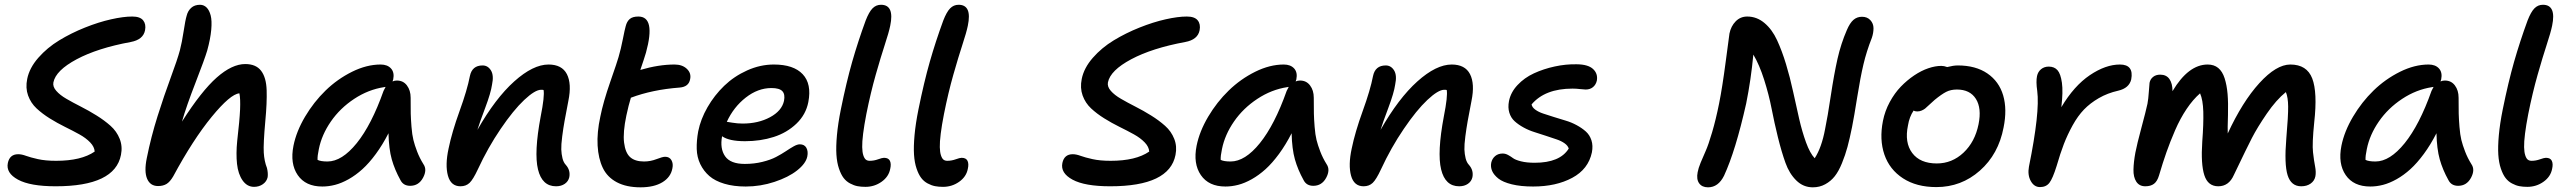

<svg xmlns="http://www.w3.org/2000/svg" viewBox="-20 -780 10872 813"><path d="M215.8 8.8Q107.9 8.8 56.2 -19.3Q4.4 -47.4 13.2 -89.8Q21 -127 57.1 -127Q71.8 -127 90.3 -120.1Q108.9 -113.3 140.6 -106.2Q172.4 -99.1 217.8 -99.1Q324.2 -99.1 380.9 -138.2Q379.9 -158.2 361.8 -177Q343.8 -195.8 315.9 -211.2Q288.1 -226.6 254.9 -242.9Q221.7 -259.3 190.4 -278.8Q159.2 -298.3 134.8 -321Q110.4 -343.8 98.9 -375.7Q87.4 -407.7 95.2 -445.8Q104.5 -492.2 142.1 -535.2Q179.7 -578.1 230.7 -609.1Q281.7 -640.1 339.8 -663.3Q397.9 -686.5 450.2 -698.2Q502.4 -710 540 -710Q573.2 -710 586.2 -693.8Q599.1 -677.7 594.2 -651.9Q586.4 -611.8 533.2 -602.1Q393.1 -576.2 304.7 -529.1Q216.3 -481.9 206.1 -431.2Q202.6 -413.1 218.3 -395.3Q233.9 -377.4 261.2 -361.6Q288.6 -345.7 322.3 -328.6Q356 -311.5 388.9 -291Q421.9 -270.5 448 -247.3Q474.1 -224.1 486.8 -192.1Q499.5 -160.2 492.2 -124Q466.3 8.8 215.8 8.8Z M649.4 7.8Q616.2 7.8 603 -22.9Q589.8 -53.7 601.6 -110.8Q619.6 -200.7 647.2 -288.1Q674.8 -375.5 702.9 -451.4Q731 -527.3 741.7 -566.9Q750.5 -600.6 757.6 -647.7Q764.6 -694.8 770.5 -713.9Q775.4 -733.9 789.6 -746.8Q803.7 -759.8 827.6 -759.8Q843.8 -759.3 855 -748Q866.2 -736.8 872.1 -714.6Q877.9 -692.4 874.5 -654.1Q871.1 -615.7 857.4 -565.9Q846.7 -529.8 808.1 -430.4Q769.5 -331.1 750.5 -265.1Q833 -394.5 897.7 -451.7Q962.4 -508.8 1018.6 -508.8Q1064 -508.8 1085.7 -480.2Q1107.4 -451.7 1109.1 -397.9Q1110.8 -344.2 1103.5 -268.1Q1094.7 -170.4 1096.9 -133.8Q1099.1 -97.2 1110.4 -68.8Q1115.7 -46.9 1113.3 -29.8Q1109.4 -11.7 1093.3 -0.2Q1077.1 11.2 1055.7 11.2Q1026.4 11.2 1007.3 -15.9Q988.3 -43 983.6 -86.2Q979 -129.4 984.4 -183.1Q994.6 -271 996.6 -316.7Q998.5 -362.3 993.7 -384.8Q955.6 -381.8 876.5 -285.4Q797.4 -189 713.4 -33.2Q699.7 -9.8 685.1 -1Q670.4 7.8 649.4 7.8Z M1344.7 9.8Q1273.9 9.8 1240.7 -38.6Q1207.5 -86.9 1222.7 -163.1Q1234.9 -223.6 1271.7 -285.9Q1308.6 -348.1 1358.6 -396.7Q1408.7 -445.3 1470.7 -476.1Q1532.7 -506.8 1591.8 -506.8Q1620.6 -506.8 1635.7 -490Q1650.9 -473.1 1645 -443.8L1642.1 -435.1Q1649.9 -439 1660.6 -439Q1687.5 -439 1703.1 -418.2Q1718.8 -397.5 1718.8 -366.2Q1718.8 -320.8 1719.2 -299.1Q1719.7 -277.3 1722.4 -243.2Q1725.1 -209 1730.5 -187.3Q1735.8 -165.5 1746.3 -138.2Q1756.8 -110.8 1772.9 -85Q1789.6 -61 1771.2 -27.1Q1752.9 6.8 1716.8 6.8Q1688 6.8 1675.8 -17.1Q1651.4 -61 1638.9 -105.2Q1626.5 -149.4 1625 -215.8Q1600.1 -167 1571.5 -128.2Q1543 -89.4 1514.6 -63.7Q1486.3 -38.1 1456.3 -21.2Q1426.3 -4.4 1398.9 2.7Q1371.6 9.8 1344.7 9.8ZM1330.1 -148.9Q1323.7 -119.1 1324.7 -103Q1337.9 -96.2 1366.7 -96.2Q1427.7 -96.2 1490.5 -173.8Q1553.2 -251.5 1604 -395Q1611.3 -409.7 1612.8 -412.1Q1611.8 -412.1 1609.9 -411.6Q1607.9 -411.1 1606.9 -411.1Q1539.6 -400.9 1479.7 -361.3Q1419.9 -321.8 1381.1 -265.6Q1342.3 -209.5 1330.1 -148.9Z M2334.5 8.8Q2275.4 8.8 2258.1 -62.5Q2240.7 -133.8 2269.5 -287.1Q2286.6 -373 2281.7 -398.9Q2278.8 -399.9 2271.5 -399.9Q2245.6 -399.9 2199.7 -356.7Q2153.8 -313.5 2099.9 -234.1Q2045.9 -154.8 2003.4 -63Q1983.4 -20 1968.3 -5.6Q1953.1 8.8 1929.7 8.8Q1889.2 8.8 1876.7 -36.1Q1864.3 -81.1 1879.4 -150.9Q1893.6 -220.2 1926 -309.8Q1958.5 -399.4 1969.7 -458Q1979 -502.9 2023.4 -502.9Q2045.9 -502.9 2058.8 -481.9Q2071.8 -460.9 2063.5 -421.9Q2058.6 -387.2 2034.7 -323.7Q2010.7 -260.3 2001.5 -230Q2077.6 -363.8 2157.5 -435.3Q2237.3 -506.8 2302.7 -506.8Q2359.4 -506.8 2380.4 -466.1Q2401.4 -425.3 2386.7 -353Q2376 -297.4 2370.6 -267.8Q2365.2 -238.3 2360.6 -202.4Q2356 -166.5 2356.7 -147Q2357.4 -127.4 2361.8 -109.6Q2366.2 -91.8 2376.5 -81.1Q2396 -58.6 2390.6 -29.8Q2386.7 -12.2 2371.6 -1.7Q2356.4 8.8 2334.5 8.8Z M2692.4 13.2Q2632.3 13.2 2591.8 -8.3Q2551.3 -29.8 2532.5 -69.1Q2513.7 -108.4 2510.5 -163.6Q2507.3 -218.8 2522 -286.1Q2534.2 -347.7 2564.2 -433.8Q2594.2 -520 2599.1 -538.1Q2609.4 -573.2 2617.4 -614.5Q2625.5 -655.8 2629.4 -668.9Q2634.3 -689 2646.5 -699.5Q2658.7 -710 2683.1 -710Q2757.3 -710 2715.3 -557.1Q2707.5 -530.8 2691.4 -483.9Q2769 -506.8 2836.4 -506.8Q2869.1 -506.8 2888.4 -488.5Q2907.7 -470.2 2902.3 -444.8Q2896.5 -412.1 2857.4 -409.2Q2742.2 -400.4 2651.4 -366.2Q2641.6 -334.5 2632.3 -291Q2617.2 -219.2 2622.6 -176Q2627.9 -132.8 2648.4 -114.5Q2668.9 -96.2 2707 -96.2Q2734.4 -96.2 2760 -106.2Q2785.6 -116.2 2796.4 -116.2Q2814.9 -116.2 2823.2 -101.6Q2831.5 -86.9 2827.1 -66.9Q2820.3 -29.8 2784.9 -8.3Q2749.5 13.2 2692.4 13.2Z M3137.7 9.8Q3086.4 9.8 3047.1 -2Q3007.8 -13.7 2983.6 -34.7Q2959.5 -55.7 2945.3 -85Q2931.2 -114.3 2930.2 -149.2Q2929.2 -184.1 2936.5 -224.1Q2946.8 -275.4 2975.8 -325.9Q3004.9 -376.5 3046.6 -416.7Q3088.4 -457 3143.8 -481.9Q3199.2 -506.8 3256.8 -506.8Q3340.3 -506.8 3378.9 -465.8Q3417.5 -424.8 3402.8 -348.1Q3392.6 -294.9 3352.3 -256.3Q3312 -217.8 3256.1 -200Q3200.2 -182.1 3134.8 -182.1Q3066.9 -182.1 3037.6 -203.1Q3027.8 -150.9 3050.3 -118.4Q3072.8 -85.9 3133.8 -85.9Q3173.3 -85.9 3208 -94.5Q3242.7 -103 3265.9 -115.2Q3289.1 -127.4 3307.4 -139.6Q3325.7 -151.9 3340.8 -160.4Q3356 -168.9 3366.7 -168.9Q3386.2 -168.9 3394.5 -154.1Q3402.8 -139.2 3398.4 -117.2Q3392.1 -87.4 3355.2 -58.3Q3318.4 -29.3 3259.3 -9.8Q3200.2 9.8 3137.7 9.8ZM3246.6 -407.2Q3189.5 -407.2 3137.9 -366.9Q3086.4 -326.7 3057.6 -264.2Q3058.6 -264.2 3080.8 -260.5Q3103 -256.8 3124.5 -256.8Q3190.9 -256.8 3240.7 -283.7Q3290.5 -310.5 3299.8 -353Q3305.2 -380.9 3292.7 -394Q3280.3 -407.2 3246.6 -407.2Z M3644.5 11.2Q3626 11.2 3610.8 8.3Q3595.7 5.4 3579.6 -3.2Q3563.5 -11.7 3552.2 -26.4Q3541 -41 3532.5 -66.2Q3523.9 -91.3 3521.7 -125Q3519.5 -158.7 3523.9 -207.5Q3528.3 -256.3 3540.5 -316.9Q3564 -432.6 3588.6 -518.8Q3613.3 -605 3645.5 -692.9Q3659.7 -729.5 3674.6 -744.6Q3689.5 -759.8 3710.4 -759.8Q3768.1 -759.8 3749.5 -670.9Q3743.7 -642.6 3726.8 -591.3Q3710 -540 3688.2 -463.6Q3666.5 -387.2 3648.4 -296.9Q3639.2 -249.5 3634.8 -214.1Q3630.4 -178.7 3630.9 -157Q3631.3 -135.3 3635.7 -122.1Q3640.1 -108.9 3646.5 -104Q3652.8 -99.1 3662.6 -99.1Q3680.7 -99.1 3698.2 -105.5Q3715.8 -111.8 3723.1 -111.8Q3742.2 -111.8 3748.3 -98.9Q3754.4 -85.9 3749.5 -64.9Q3743.2 -31.7 3712.9 -10.3Q3682.6 11.2 3644.5 11.2Z M3973.1 11.2Q3954.6 11.2 3939.5 8.3Q3924.3 5.4 3908.2 -3.2Q3892.1 -11.7 3880.9 -26.4Q3869.6 -41 3861.1 -66.2Q3852.5 -91.3 3850.3 -125Q3848.1 -158.7 3852.5 -207.5Q3856.9 -256.3 3869.1 -316.9Q3892.6 -432.6 3917.2 -518.8Q3941.9 -605 3974.1 -692.9Q3988.3 -729.5 4003.2 -744.6Q4018.1 -759.8 4039.1 -759.8Q4096.7 -759.8 4078.1 -670.9Q4072.3 -642.6 4055.4 -591.3Q4038.6 -540 4016.8 -463.6Q3995.1 -387.2 3977.1 -296.9Q3967.8 -249.5 3963.4 -214.1Q3959 -178.7 3959.5 -157Q3960 -135.3 3964.4 -122.1Q3968.8 -108.9 3975.1 -104Q3981.4 -99.1 3991.2 -99.1Q4009.3 -99.1 4026.9 -105.5Q4044.4 -111.8 4051.8 -111.8Q4070.8 -111.8 4076.9 -98.9Q4083 -85.9 4078.1 -64.9Q4071.8 -31.7 4041.5 -10.3Q4011.2 11.2 3973.1 11.2Z M4681.2 8.8Q4573.2 8.8 4521.5 -19.3Q4469.7 -47.4 4478.5 -89.8Q4486.3 -127 4522.5 -127Q4537.1 -127 4555.7 -120.1Q4574.2 -113.3 4606 -106.2Q4637.7 -99.1 4683.1 -99.1Q4789.6 -99.1 4846.2 -138.2Q4845.2 -158.2 4827.1 -177Q4809.1 -195.8 4781.2 -211.2Q4753.4 -226.6 4720.2 -242.9Q4687 -259.3 4655.8 -278.8Q4624.5 -298.3 4600.1 -321Q4575.7 -343.8 4564.2 -375.7Q4552.7 -407.7 4560.5 -445.8Q4569.8 -492.2 4607.4 -535.2Q4645 -578.1 4696 -609.1Q4747.1 -640.1 4805.2 -663.3Q4863.3 -686.5 4915.5 -698.2Q4967.8 -710 5005.4 -710Q5038.6 -710 5051.5 -693.8Q5064.5 -677.7 5059.6 -651.9Q5051.8 -611.8 4998.5 -602.1Q4858.4 -576.2 4770 -529.1Q4681.6 -481.9 4671.4 -431.2Q4668 -413.1 4683.6 -395.3Q4699.2 -377.4 4726.6 -361.6Q4753.9 -345.7 4787.6 -328.6Q4821.3 -311.5 4854.2 -291Q4887.2 -270.5 4913.3 -247.3Q4939.5 -224.1 4952.1 -192.1Q4964.8 -160.2 4957.5 -124Q4931.6 8.8 4681.2 8.8Z M5168.9 9.8Q5098.1 9.8 5064.9 -38.6Q5031.7 -86.9 5046.9 -163.1Q5059.1 -223.6 5095.9 -285.9Q5132.8 -348.1 5182.9 -396.7Q5232.9 -445.3 5294.9 -476.1Q5356.9 -506.8 5416 -506.8Q5444.8 -506.8 5460 -490Q5475.1 -473.1 5469.2 -443.8L5466.3 -435.1Q5474.1 -439 5484.9 -439Q5511.7 -439 5527.3 -418.2Q5543 -397.5 5543 -366.2Q5543 -320.8 5543.5 -299.1Q5543.9 -277.3 5546.6 -243.2Q5549.3 -209 5554.7 -187.3Q5560.1 -165.5 5570.6 -138.2Q5581.1 -110.8 5597.2 -85Q5613.8 -61 5595.5 -27.1Q5577.1 6.8 5541 6.8Q5512.2 6.8 5500 -17.1Q5475.6 -61 5463.1 -105.2Q5450.7 -149.4 5449.2 -215.8Q5424.3 -167 5395.8 -128.2Q5367.2 -89.4 5338.9 -63.7Q5310.5 -38.1 5280.5 -21.2Q5250.5 -4.4 5223.1 2.7Q5195.8 9.8 5168.9 9.8ZM5154.3 -148.9Q5147.9 -119.1 5148.9 -103Q5162.1 -96.2 5190.9 -96.2Q5252 -96.2 5314.7 -173.8Q5377.4 -251.5 5428.2 -395Q5435.5 -409.7 5437 -412.1Q5436 -412.1 5434.1 -411.6Q5432.1 -411.1 5431.2 -411.1Q5363.8 -400.9 5304 -361.3Q5244.1 -321.8 5205.3 -265.6Q5166.5 -209.5 5154.3 -148.9Z M6158.7 8.8Q6099.6 8.8 6082.3 -62.5Q6064.9 -133.8 6093.8 -287.1Q6110.8 -373 6106 -398.9Q6103 -399.9 6095.7 -399.9Q6069.8 -399.9 6023.9 -356.7Q5978 -313.5 5924.1 -234.1Q5870.1 -154.8 5827.6 -63Q5807.6 -20 5792.5 -5.6Q5777.3 8.8 5753.9 8.8Q5713.4 8.8 5700.9 -36.1Q5688.5 -81.1 5703.6 -150.9Q5717.8 -220.2 5750.2 -309.8Q5782.7 -399.4 5793.9 -458Q5803.2 -502.9 5847.7 -502.9Q5870.1 -502.9 5883.1 -481.9Q5896 -460.9 5887.7 -421.9Q5882.8 -387.2 5858.9 -323.7Q5835 -260.3 5825.7 -230Q5901.9 -363.8 5981.7 -435.3Q6061.5 -506.8 6127 -506.8Q6183.6 -506.8 6204.6 -466.1Q6225.6 -425.3 6210.9 -353Q6200.2 -297.4 6194.8 -267.8Q6189.5 -238.3 6184.8 -202.4Q6180.2 -166.5 6180.9 -147Q6181.6 -127.4 6186 -109.6Q6190.4 -91.8 6200.7 -81.1Q6220.2 -58.6 6214.8 -29.8Q6210.9 -12.2 6195.8 -1.7Q6180.7 8.8 6158.7 8.8Z M6471.7 9.8Q6419.4 9.8 6381.6 0.5Q6343.8 -8.8 6324.7 -23.9Q6305.7 -39.1 6298.3 -55.9Q6291 -72.8 6294.4 -90.8Q6298.3 -108.4 6311 -119.1Q6323.7 -129.9 6342.8 -129.9Q6354.5 -129.9 6365.7 -123.8Q6377 -117.7 6386.7 -110.4Q6396.5 -103 6420.4 -96.9Q6444.3 -90.8 6478.5 -90.8Q6585.4 -90.8 6622.6 -150.9Q6619.1 -163.1 6605.2 -173.1Q6591.3 -183.1 6571 -189.9Q6550.8 -196.8 6526.4 -204.8Q6502 -212.9 6477.8 -220.5Q6453.6 -228 6431.4 -240.2Q6409.2 -252.4 6393.6 -266.6Q6377.9 -280.8 6371.1 -302.7Q6364.3 -324.7 6369.6 -352.1Q6377 -389.2 6405.8 -419.9Q6434.6 -450.7 6475.3 -469.5Q6516.1 -488.3 6563.2 -498.5Q6610.4 -508.8 6656.7 -507.8Q6704.6 -507.3 6725.6 -487.8Q6746.6 -468.3 6741.7 -439Q6737.8 -421.4 6725.3 -411.1Q6712.9 -400.9 6694.3 -400.9Q6687 -400.9 6670.9 -402.8Q6654.8 -404.8 6638.7 -404.8Q6522 -404.8 6465.3 -337.9Q6467.3 -325.7 6481 -315.7Q6494.6 -305.7 6514.6 -299.1Q6534.7 -292.5 6559.3 -284.7Q6584 -276.9 6608.9 -269.5Q6633.8 -262.2 6656.2 -250Q6678.7 -237.8 6695.1 -223.1Q6711.4 -208.5 6718.8 -185.8Q6726.1 -163.1 6720.7 -134.8Q6705.6 -63.5 6637.2 -26.9Q6568.8 9.8 6471.7 9.8Z M7212.4 13.2Q7187 13.2 7174.8 -3.9Q7162.6 -21 7168.5 -50.8Q7171.4 -67.4 7181.2 -91.3Q7190.9 -115.2 7202.4 -140.6Q7213.9 -166 7229.7 -219.7Q7245.6 -273.4 7259.3 -341.8Q7272.9 -409.2 7287.4 -519.8Q7301.8 -630.4 7303.2 -638.2Q7309.6 -669.4 7329.6 -689.7Q7349.6 -710 7378.4 -710Q7418.9 -710 7451.4 -682.6Q7483.9 -655.3 7504.9 -609.6Q7525.9 -564 7542.7 -508.3Q7559.6 -452.6 7572.8 -391.6Q7585.9 -330.6 7598.4 -276.6Q7610.8 -222.7 7627.4 -177Q7644 -131.3 7664.1 -109.9Q7693.4 -154.8 7708 -232.9Q7718.8 -284.7 7732.4 -375.5Q7746.1 -466.3 7760.7 -531Q7775.4 -595.7 7800.3 -652.8Q7813 -682.6 7828.1 -695.8Q7843.3 -709 7864.3 -709Q7886.7 -709 7899.9 -694.6Q7913.1 -680.2 7913.1 -660.4Q7913.1 -640.6 7906.2 -620.1Q7883.3 -562 7870.4 -506.8Q7857.4 -451.7 7844.2 -368.9Q7831.1 -286.1 7822.3 -242.2Q7812.5 -193.4 7803 -158.2Q7793.5 -123 7779.5 -88.9Q7765.6 -54.7 7749 -33.7Q7732.4 -12.7 7708.7 0.2Q7685.1 13.2 7656.2 13.2Q7615.7 13.2 7586.2 -15.9Q7556.6 -44.9 7540.3 -90.6Q7523.9 -136.2 7508.5 -198.2Q7493.2 -260.3 7481.7 -319.6Q7470.2 -378.9 7450 -442.6Q7429.7 -506.3 7404.3 -548.8Q7394.5 -443.8 7374 -341.8Q7329.1 -141.6 7280.3 -36.1Q7255.9 13.2 7212.4 13.2Z M8179.2 12.2Q8095.2 12.2 8038.1 -24.9Q7981 -62 7959.2 -125.5Q7937.5 -189 7953.1 -268.1Q7961.4 -310.1 7981.9 -347.9Q8002.4 -385.7 8028.8 -413.1Q8055.2 -440.4 8085.4 -460.7Q8115.7 -481 8145.3 -491Q8174.8 -501 8200.2 -501Q8211.9 -501 8225.1 -496.1Q8251.5 -502.9 8270 -502.9Q8345.7 -502.9 8395.3 -469Q8444.8 -435.1 8462.2 -376Q8479.5 -316.9 8463.9 -240.2Q8442.4 -127 8363.5 -57.4Q8284.7 12.2 8179.2 12.2ZM8059.1 -249Q8043.9 -176.3 8077.1 -132.1Q8110.4 -87.9 8181.2 -87.9Q8245.6 -87.9 8294.2 -133.5Q8342.8 -179.2 8357.9 -253.9Q8371.6 -321.8 8346.7 -361.3Q8321.8 -400.9 8266.1 -400.9Q8240.2 -400.9 8220.7 -390.9Q8201.2 -380.9 8171.9 -356.9Q8162.6 -349.1 8149.9 -336.9Q8137.2 -324.7 8131.6 -320.3Q8126 -315.9 8117.2 -312Q8108.4 -308.1 8098.1 -308.1Q8088.4 -308.1 8083 -312Q8064.9 -285.2 8059.1 -249Z M8618.2 12.2Q8593.3 12.2 8579.1 -13.4Q8564.9 -39.1 8571.3 -74.2Q8618.2 -305.2 8606.4 -395Q8600.6 -434.6 8605.5 -458Q8609.4 -476.1 8622.8 -487.1Q8636.2 -498 8655.3 -498Q8678.7 -498 8692.1 -482.9Q8705.6 -467.8 8710.9 -429.7Q8716.3 -391.6 8708.5 -326.2Q8762.2 -416.5 8829.1 -461.7Q8896 -506.8 8956.5 -506.8Q9016.1 -506.8 9004.4 -443.8Q8995.6 -406.7 8949.2 -396Q8903.8 -385.7 8867.2 -364.5Q8830.6 -343.3 8804.4 -316.2Q8778.3 -289.1 8756.3 -249.3Q8734.4 -209.5 8719.2 -170.2Q8704.1 -130.9 8688.5 -77.1Q8671.9 -23.9 8658 -5.9Q8644 12.2 8618.2 12.2Z M9064 8.8Q9038.6 8.8 9025.9 -10.7Q9013.2 -30.3 9013.9 -62Q9014.6 -93.8 9022 -133.8Q9028.8 -169.4 9047.6 -239.3Q9066.4 -309.1 9073.2 -340.8Q9077.1 -361.8 9078.9 -390.6Q9080.6 -419.4 9082 -429.2Q9085 -444.8 9096.9 -454.3Q9108.9 -463.9 9127 -463.9Q9153.3 -463.9 9166.3 -445.1Q9179.2 -426.3 9179.2 -394Q9246.6 -506.8 9328.1 -506.8Q9355 -506.8 9372.8 -492.2Q9390.6 -477.5 9399.9 -448.5Q9409.2 -419.4 9412.4 -382.1Q9415.5 -344.7 9414.1 -293Q9412.1 -232.9 9413.1 -214.8Q9475.1 -349.1 9546.9 -428Q9618.7 -506.8 9678.2 -506.8Q9748 -506.8 9770.8 -448Q9793.5 -389.2 9779.3 -262.2Q9770 -171.4 9774.2 -135Q9778.3 -98.6 9783 -75Q9787.6 -51.3 9784.2 -33.2Q9780.3 -14.2 9764.2 -2.7Q9748 8.8 9724.1 8.8Q9681.6 8.8 9666.7 -37.8Q9651.9 -84.5 9661.1 -193.8Q9669.4 -290 9668.9 -329.1Q9668.5 -368.2 9659.2 -390.1Q9618.2 -356.9 9578.4 -298.8Q9538.6 -240.7 9515.6 -196Q9492.7 -151.4 9446.3 -54.2Q9441.4 -43.9 9439 -39.1Q9418 8.8 9373 8.8Q9329.1 8.8 9314 -38.1Q9298.8 -85 9305.2 -180.2Q9311 -256.3 9309.6 -306.9Q9308.1 -357.4 9295.9 -384.8Q9265.6 -358.4 9238.8 -318.4Q9211.9 -278.3 9190.4 -228.8Q9168.9 -179.2 9153.6 -135.5Q9138.2 -91.8 9122.1 -37.1Q9114.7 -12.2 9100.8 -1.7Q9086.9 8.8 9064 8.8Z M10016.6 9.8Q9945.8 9.8 9912.6 -38.6Q9879.4 -86.9 9894.5 -163.1Q9906.7 -223.6 9943.6 -285.9Q9980.5 -348.1 10030.5 -396.7Q10080.6 -445.3 10142.6 -476.1Q10204.6 -506.8 10263.7 -506.8Q10292.5 -506.8 10307.6 -490Q10322.8 -473.1 10316.9 -443.8L10314 -435.1Q10321.8 -439 10332.5 -439Q10359.4 -439 10375 -418.2Q10390.6 -397.5 10390.6 -366.2Q10390.6 -320.8 10391.1 -299.1Q10391.6 -277.3 10394.3 -243.2Q10397 -209 10402.3 -187.3Q10407.7 -165.5 10418.2 -138.2Q10428.7 -110.8 10444.8 -85Q10461.4 -61 10443.1 -27.1Q10424.8 6.8 10388.7 6.8Q10359.9 6.8 10347.7 -17.1Q10323.2 -61 10310.8 -105.2Q10298.3 -149.4 10296.9 -215.8Q10272 -167 10243.4 -128.2Q10214.8 -89.4 10186.5 -63.7Q10158.2 -38.1 10128.2 -21.2Q10098.1 -4.4 10070.8 2.7Q10043.5 9.8 10016.6 9.8ZM10002 -148.9Q9995.6 -119.1 9996.6 -103Q10009.8 -96.2 10038.6 -96.2Q10099.6 -96.2 10162.4 -173.8Q10225.1 -251.5 10275.9 -395Q10283.2 -409.7 10284.7 -412.1Q10283.7 -412.1 10281.7 -411.6Q10279.8 -411.1 10278.8 -411.1Q10211.4 -400.9 10151.6 -361.3Q10091.8 -321.8 10053 -265.6Q10014.2 -209.5 10002 -148.9Z M10681.6 11.2Q10663.1 11.2 10647.9 8.3Q10632.8 5.4 10616.7 -3.2Q10600.6 -11.7 10589.4 -26.4Q10578.1 -41 10569.6 -66.2Q10561 -91.3 10558.8 -125Q10556.6 -158.7 10561 -207.5Q10565.4 -256.3 10577.6 -316.9Q10601.1 -432.6 10625.7 -518.8Q10650.4 -605 10682.6 -692.9Q10696.8 -729.5 10711.7 -744.6Q10726.6 -759.8 10747.6 -759.8Q10805.2 -759.8 10786.6 -670.9Q10780.8 -642.6 10763.9 -591.3Q10747.1 -540 10725.3 -463.6Q10703.6 -387.2 10685.5 -296.9Q10676.3 -249.5 10671.9 -214.1Q10667.5 -178.7 10668 -157Q10668.5 -135.3 10672.9 -122.1Q10677.2 -108.9 10683.6 -104Q10689.9 -99.1 10699.7 -99.1Q10717.8 -99.1 10735.4 -105.5Q10752.9 -111.8 10760.3 -111.8Q10779.3 -111.8 10785.4 -98.9Q10791.5 -85.9 10786.6 -64.9Q10780.3 -31.7 10750 -10.3Q10719.7 11.2 10681.6 11.2Z"/></svg>

Font: Shantell Sans Normal
Style: Italic
Weight: 500
Italic angle: -11.31°
Designer: Stephen Nixon, Anya Danilova, Shantell Martin
Foundry: Arrow Type
Version: Version 1.006;[559af2be0]